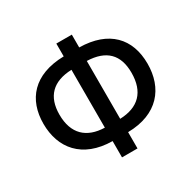

<svg xmlns="http://www.w3.org/2000/svg" viewBox="-157 -883 1062 1052"><g transform="rotate(-30 374.0 -357.0)"><path d="M423 -717H325V-636C133 -632 44 -524 44 -371C44 -218 135 -102 325 -100V3H423V-100C613 -103 703 -218 703 -372C703 -531 609 -633 423 -636ZM325 -551V-185C212 -188 145 -249 145 -371C145 -485 206 -547 325 -551ZM422 -551C543 -547 602 -487 602 -373C602 -251 538 -189 422 -185Z"/></g></svg>

Font: Noto Sans Armenian SemiCondensed Medium
Style: Regular
Weight: 500
Width: 4
Designer: Monotype Design Team
Foundry: Monotype Imaging Inc.
Version: Version 2.008